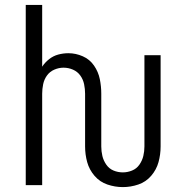

<svg xmlns="http://www.w3.org/2000/svg" viewBox="-20 -755 760 783"><path d="M481 8Q513 8 544 -2.5Q575 -13 596.5 -38Q618 -63 626.5 -94Q635 -125 635 -158V-530H569V-158Q569 -138 564.5 -119Q560 -100 548.5 -83.5Q537 -67 518.5 -59.5Q500 -52 481 -52Q461 -52 443 -59.5Q425 -67 413.5 -83.5Q402 -100 397.5 -119Q393 -138 393 -158V-373Q393 -403 387 -432.5Q381 -462 363.5 -487.5Q346 -513 317.5 -525.5Q289 -538 259 -538Q238 -538 217.5 -532.5Q197 -527 180 -513.5Q163 -500 152 -483V-735H85V0H152V-373Q152 -392 156 -411.5Q160 -431 171.5 -447Q183 -463 201.5 -471Q220 -479 239 -479Q259 -479 277.5 -471Q296 -463 307.5 -447Q319 -431 323 -411.5Q327 -392 327 -373V-158Q327 -125 335.5 -94Q344 -63 365.5 -38Q387 -13 418 -2.5Q449 8 481 8Z"/></svg>

Font: Iosevka Sparkle Light
Style: Regular
Weight: 300
Designer: Belleve Invis
Foundry: Belleve Invis
Version: Version 4.5.0; ttfautohint (v1.8.3)